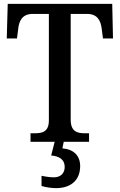

<svg xmlns="http://www.w3.org/2000/svg" viewBox="-20 -734 621 994"><path d="M138 0H263L245 71C285 74 315 91 315 130C315 164 293 184 259 184C242 184 218 181 195 176V229C218 236 250 240 270 240C349 240 395 197 395 126C395 73 363 39 303 34L310 0H441V-44H420C379 -44 346 -53 346 -115V-662H430C486 -662 502 -626 507 -582L513 -535H565L561 -714H20L15 -535H68L74 -582C78 -626 95 -662 150 -662H233V-111C233 -52 200 -44 159 -44H138Z"/></svg>

Font: Noto Serif SemiCondensed Medium
Style: Regular
Weight: 500
Width: 4
Designer: Monotype Design Team
Foundry: Monotype Imaging Inc.
Version: Version 2.014